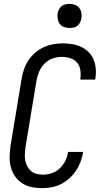

<svg xmlns="http://www.w3.org/2000/svg" viewBox="-20 -968 540 996"><path d="M198 8Q169 8 142 2Q115 -4 93.5 -18.5Q72 -33 57 -55Q42 -77 35.5 -103.5Q29 -130 30 -158Q31 -186 35 -214L92 -559Q96 -584 104.5 -608.5Q113 -633 127.5 -655Q142 -677 162.5 -694.5Q183 -712 206.5 -723Q230 -734 255.5 -738.5Q281 -743 306 -743Q331 -743 355 -739Q379 -735 400.5 -725Q422 -715 439 -698.5Q456 -682 465 -660.5Q474 -639 476.5 -614.5Q479 -590 475 -564L474 -555H396L397 -561Q400 -584 396.5 -606Q393 -628 379 -644Q365 -660 343.5 -666.5Q322 -673 299 -673Q276 -673 251.5 -664Q227 -655 209.5 -636.5Q192 -618 182.5 -595Q173 -572 169 -548L112 -203Q110 -186 109 -168.5Q108 -151 111 -135Q114 -119 122 -104.5Q130 -90 142 -80Q154 -70 170.5 -66Q187 -62 204 -62Q227 -62 250 -70Q273 -78 290.5 -95Q308 -112 319 -134Q330 -156 333 -179L334 -180H412L411 -178Q407 -153 398 -129Q389 -105 374.5 -83Q360 -61 340 -43Q320 -25 296.5 -13Q273 -1 247.5 3.5Q222 8 198 8ZM340 -823Q326 -823 312 -828Q298 -833 290 -844Q282 -855 279.5 -870Q277 -885 279 -900Q281 -910 286.5 -920Q292 -930 300.5 -936.5Q309 -943 319.5 -945.5Q330 -948 341 -948Q355 -948 369 -942.5Q383 -937 391.5 -926Q400 -915 402.5 -900Q405 -885 402 -870Q400 -860 394.5 -850Q389 -840 380.5 -833.5Q372 -827 361.5 -825Q351 -823 340 -823Z"/></svg>

Font: Iosevka Oblique
Style: Regular
Weight: 400
Italic angle: -9°
Monospace: yes
Designer: Belleve Invis
Foundry: Belleve Invis
Version: Version 32.5.0; ttfautohint (v1.8.4)